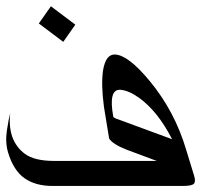

<svg xmlns="http://www.w3.org/2000/svg" viewBox="-36 -617 678 622"><path d="M353.5 -14.6H133.8Q79.1 -14.6 43.5 -39.6Q7.8 -64.5 -9.8 -123Q-19.5 -155.3 -13.7 -194.3Q-7.8 -233.4 -2.9 -251Q-12.7 -162.1 43.9 -119.1Q75.2 -95.7 138.7 -95.7H144.5H329.1H471.7L375 -131.8Q330.1 -149.4 318.4 -167Q317.4 -168.9 317.4 -168.9L302.7 -258.8L300.8 -270.5Q291 -343.8 297.9 -389.6Q306.6 -440.4 335 -440.4Q377.9 -440.4 448.2 -355.5Q530.3 -256.8 567.4 -130.9L592.8 -47.9Q598.6 -29.3 592.3 -22Q585.9 -14.6 556.6 -14.6ZM331.1 -238.3 335.9 -234.4 521.5 -166Q475.6 -255.9 415 -299.8Q380.9 -324.2 353.5 -326.2Q314.5 -328.1 331.1 -238.3ZM208 -537.1 168.9 -481.4 89.8 -541 128.9 -596.7Z"/></svg>

Font: Thabit-Oblique
Style: Oblique
Weight: 500
Designer: Regenerated by Nadim Shaikli
Foundry: MAK Alagha
Version: 0.01